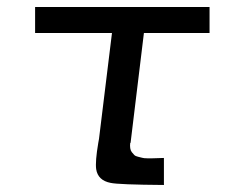

<svg xmlns="http://www.w3.org/2000/svg" viewBox="-20 -524 697 547"><path d="M352 -117H351Q350 -109 351 -102Q352 -95 355.5 -90.5Q359 -86 362.5 -82.5Q366 -79 373 -77.5Q380 -76 385 -74.5Q390 -73 399.5 -73Q409 -73 414.5 -73Q420 -73 431 -73.5Q442 -74 447 -74V3Q317 2 295 -3Q259 -10 254 -42Q251 -64 260 -117L262 -128L299 -430H80V-504H577V-430H390Z"/></svg>

Font: OpenDyslexic
Style: Regular
Weight: 400
Designer: Abbie Gonzalez
Version: Version 0.920;hotconv 1.0.109;makeotfexe 2.5.65596